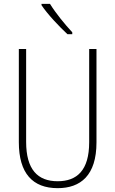

<svg xmlns="http://www.w3.org/2000/svg" viewBox="-20 -969 600 999"><path d="M240 -949H196V-942C228 -894 289 -830 331 -791H356V-801C317 -843 271 -899 240 -949ZM482 -228V-714H444V-229C444 -82 380 -26 280 -26C176 -26 116 -87 116 -231V-714H78V-229C78 -67 150 10 280 10C399 10 482 -56 482 -228Z"/></svg>

Font: Noto Sans Thai Looped Condensed ExtraLight
Style: Regular
Weight: 200
Width: 3
Designer: Sasikarn Vongin, Ben Mitchell
Foundry: The Fontpad Ltd
Version: Version 1.001